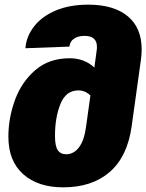

<svg xmlns="http://www.w3.org/2000/svg" viewBox="-20 -784 628 824"><path d="M588 -572Q588 -552 585 -529L545 -242Q527 -112 451 -46Q375 20 251 20Q143 20 79.5 -36.5Q16 -93 16 -197Q16 -278 44.5 -355.5Q73 -433 132 -483.5Q191 -534 279 -534Q342 -534 385 -494L395 -568Q396 -573 396 -583Q396 -630 343 -630Q315 -630 297.5 -618Q280 -606 278 -584L89 -577Q93 -628 126.5 -671Q160 -714 219.5 -739Q279 -764 359 -764Q468 -764 528 -714.5Q588 -665 588 -572ZM349 -238 368 -374Q346 -396 316 -396Q263 -396 239.5 -338Q216 -280 216 -201Q216 -157 228 -139.5Q240 -122 264 -122Q296 -122 318.5 -151Q341 -180 349 -238Z"/></svg>

Font: FiraGO Heavy
Style: Italic
Weight: 900
Italic angle: -8°
Designer: bBox Type GmbH
Foundry: bBox Type GmbH
Version: Version 1.001